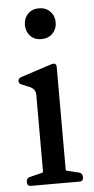

<svg xmlns="http://www.w3.org/2000/svg" viewBox="-53 -768 394 801"><g transform="rotate(-5 144.0 -367.5)"><path d="M77 -670Q77 -698 94.5 -716.5Q112 -735 141 -735Q170 -735 188 -716.5Q206 -698 206 -670Q206 -643 188 -624.5Q170 -606 141 -606Q112 -606 94.5 -624.5Q77 -643 77 -670ZM43 0Q28 0 28 -17V-18Q28 -33 41 -37L94 -50Q99 -50 99 -58V-377Q99 -400 75 -411L41 -425Q30 -430 30 -440Q30 -450 41 -455L173 -498Q194 -504 194 -485V-58Q194 -50 198 -50L251 -37Q263 -32 263 -18V-17Q263 0 248 0Z"/></g></svg>

Font: Caslon OS
Style: Regular
Weight: 400
Designer: Alfredo Marco Pradil
Foundry: Hanken Design Co.
Version: Version 1.000;PS 001.000;hotconv 1.0.88;makeotf.lib2.5.64775